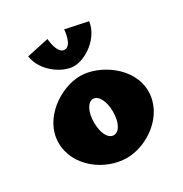

<svg xmlns="http://www.w3.org/2000/svg" viewBox="-187 -948 1051 1104"><g transform="rotate(-30 338.5 -395.5)"><path d="M394.7 -806C394.7 -806 388.9 -703 339.3 -703C289.7 -703 283.9 -806 283.9 -806L138 -775C153 -668 265.5 -594 339.3 -594C415.3 -594 527.8 -668 542.8 -775ZM40.5 -256C40.5 -98 195.5 15 339.3 15C475.3 15 636.5 -98 636.5 -256C636.5 -416 466.5 -528 339.3 -528C210.5 -528 40.5 -416 40.5 -256ZM275.5 -256C275.5 -327 303.4 -377 338.8 -377C373.6 -377 401.5 -327 401.5 -256C401.5 -186 375.2 -136 338.8 -136C300.8 -136 275.5 -186 275.5 -256Z"/></g></svg>

Font: Blink
Style: Wide
Weight: 400
Designer: Mew Too
Foundry: Cannot Into Space Fonts
Version: Version 001.000